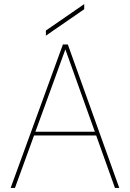

<svg xmlns="http://www.w3.org/2000/svg" viewBox="-20 -917 634 937"><path d="M32 0 287 -700H311L562 0H541L299 -676L53 0ZM131 -256 140 -274H456L465 -256ZM204 -743V-768L391 -897V-872Z"/></svg>

Font: DM Sans 24pt Thin
Style: Regular
Weight: 250
Designer: Colophon Foundry, Jonny Pinhorn
Foundry: Colophon Foundry
Version: Version 4.004;gftools[0.9.30]